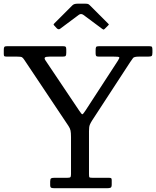

<svg xmlns="http://www.w3.org/2000/svg" viewBox="-20 -994 825 1014"><path d="M245 -17C245 -8.7 247 -3.8 251 -2.2C255 -0.8 260.7 0 268 0H545C554 0 560.4 -0.9 564.2 -2.8C568.1 -4.6 570 -10.3 570 -20V-43C570 -48.3 568.9 -51.7 566.8 -53C564.6 -54.3 560.7 -55 555 -55H470C460 -55 454.2 -55.8 452.5 -57.5C450.8 -59.2 450 -65 450 -75V-301C450 -316.3 451.3 -327.4 454 -334.2C456.7 -341.1 460.7 -348.7 466 -357L667.5 -666C673.8 -675.7 678.9 -682.9 682.8 -687.8C686.6 -692.6 697 -695 714 -695H762C771.7 -695 777.9 -696.2 780.8 -698.5C783.6 -700.8 785 -706.7 785 -716V-730C785 -737.7 784.2 -742.9 782.8 -745.8C781.2 -748.6 776.7 -750 769 -750H503C494.7 -750 489.6 -748.7 487.8 -746C485.9 -743.3 485 -737.7 485 -729V-712C485 -705.3 486 -700.8 488 -698.5C490 -696.2 494.7 -695 502 -695H580C597 -695 606.8 -694.1 609.2 -692.2C611.8 -690.4 609.7 -684.3 603 -674L432 -411C423.3 -397.7 417.7 -390.8 415 -390.5C412.3 -390.2 406.7 -396.7 398 -410L219.5 -676C215.2 -682.7 214.5 -687.5 217.5 -690.5C220.5 -693.5 228.7 -695 242 -695H311C319.7 -695 325 -696.3 327 -699C329 -701.7 330 -707.3 330 -716V-732C330 -739.7 329 -744.6 327 -746.8C325 -748.9 320.3 -750 313 -750H17C9.7 -750 5 -748.8 3 -746.2C1 -743.8 0 -738.7 0 -731V-708C0 -701.7 1.2 -697.9 3.8 -696.8C6.2 -695.6 10.7 -695 17 -695H70C83.7 -695 92.3 -693.9 96 -691.8C99.7 -689.6 104 -684.7 109 -677L341.5 -329C347.2 -320.7 350.8 -312.5 352.5 -304.5C354.2 -296.5 355 -285 355 -270V-74C355 -65.7 353.8 -60.4 351.5 -58.2C349.2 -56.1 343.7 -55 335 -55H267C258.7 -55 252.9 -54 249.8 -52C246.6 -50 245 -44.3 245 -35ZM279.5 -845C285.8 -838.7 291.8 -837.7 297.5 -842L396 -915.5C404 -921.5 412.3 -921.3 421 -915L518.5 -842.5C522.8 -839.5 525.7 -837.9 527 -837.8C528.3 -837.6 530.8 -839.3 534.5 -843L551 -859.5C553.7 -862.2 554.9 -864 554.8 -865C554.6 -866 553.2 -867.7 550.5 -870L454.5 -966C451.5 -969 448.6 -971.2 445.8 -972.5C442.9 -973.8 438.2 -974.5 431.5 -974.5H389C377 -974.5 368.2 -971.7 362.5 -966L268.5 -872C264.8 -868.3 263 -865.8 263 -864.5C263 -863.2 264.8 -860.7 268.5 -857Z"/></svg>

Font: Besley*
Style: Regular
Weight: 400
Designer: Owen Earl
Foundry: indestructible type*
Version: Version 3.000; ttfautohint (v1.8.3)